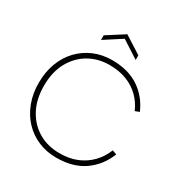

<svg xmlns="http://www.w3.org/2000/svg" viewBox="-202 -1054 1166 1218"><g transform="rotate(30 380.5 -445.0)"><path d="M47 -350Q47 -429 71.5 -494.5Q96 -560 141 -607.5Q186 -655 247 -681Q308 -707 380 -707Q498 -707 577 -654Q656 -601 695 -510L664 -498Q641 -551 601.5 -590Q562 -629 506.5 -650.5Q451 -672 380 -672Q298 -672 231 -633.5Q164 -595 124.5 -523Q85 -451 85 -350Q85 -250 124.5 -177.5Q164 -105 231 -66.5Q298 -28 380 -28Q452 -27 508.5 -50Q565 -73 606 -115.5Q647 -158 668 -213L700 -201Q661 -104 581 -48.5Q501 7 380 7Q308 7 247 -19Q186 -45 141 -93Q96 -141 71.5 -206.5Q47 -272 47 -350ZM507 -782 380 -864 253 -782V-816L380 -897L507 -816Z"/></g></svg>

Font: Albert Sans ExtraLight
Style: Regular
Weight: 250
Designer: Andreas Rasmussen
Foundry: a.Foundry
Version: Version 1.025